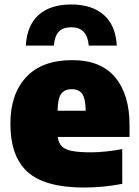

<svg xmlns="http://www.w3.org/2000/svg" viewBox="-20 -828 621 859"><path d="M356 11Q182.5 11 104.5 -57.8Q26.5 -126.5 26.5 -275.5Q26.5 -407 97.2 -483Q168 -559 303.5 -559Q431 -559 495.2 -482Q559.5 -405 559.5 -268.5V-215.5H238.5Q241.5 -190 255.2 -174.8Q269 -159.5 300.2 -153Q331.5 -146.5 387 -146.5Q419.5 -146.5 456 -150.5Q492.5 -154.5 527 -161V-5.5Q480 3.5 438.5 7.2Q397 11 356 11ZM301 -429Q269 -429 253.8 -408.2Q238.5 -387.5 237.5 -332.5H363.5Q362.5 -387 347.8 -408Q333 -429 301 -429ZM95.5 -624Q101 -715.5 153.5 -761.8Q206 -808 299 -808Q390 -808 443.8 -761.8Q497.5 -715.5 502.5 -624H377Q370.5 -706 299 -706Q261.5 -706 243 -686.2Q224.5 -666.5 221 -624Z"/></svg>

Font: Encode Sans Black
Style: Regular
Weight: 900
Designer: Multiple Designers
Foundry: Impallari Type
Version: Version 3.002; ttfautohint (v1.8.3) -l 8 -r 50 -G 200 -x 14 